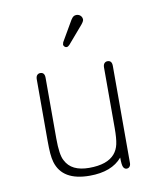

<svg xmlns="http://www.w3.org/2000/svg" viewBox="-70 -620 567 686"><g transform="rotate(-10 213.5 -277.0)"><path d="M319 -35Q319 -7 323.5 0.5Q328 8 335 8Q342 8 346 3Q350 -2 350 -10V-362Q350 -372 346 -377Q342 -382 334 -382Q327 -382 322.5 -377Q318 -372 318 -362V-142Q318 -105 313.5 -84.5Q309 -64 297 -50Q270 -18 204 -18Q172 -18 150.5 -28.5Q129 -39 118 -61Q106 -82 106 -142V-362Q106 -372 102 -377Q98 -382 90 -382Q83 -382 78.5 -377Q74 -372 74 -362V-139Q74 -111 75.5 -93Q77 -75 81 -61Q102 10 201 10Q281 10 319 -35ZM274 -544Q274 -550 271 -554.5Q268 -559 263.5 -561.5Q259 -564 253 -564Q247 -564 242.5 -561Q238 -558 233 -550L190 -476Q188 -470 188 -468Q188 -464 191.5 -460.5Q195 -457 199 -457Q202 -457 204.5 -458.5Q207 -460 210 -463L265 -527Q274 -538 274 -544Z"/></g></svg>

Font: Beiruti ExtraLight
Style: Regular
Weight: 250
Designer: Arlette Boutros
Foundry: Boutros
Version: Version 1.41